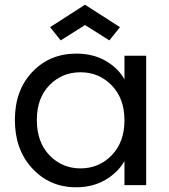

<svg xmlns="http://www.w3.org/2000/svg" viewBox="-20 -784 716 813"><path d="M303 -557Q375 -557 428 -526Q481 -495 507 -448V-548H599V0H507V-102Q480 -54 426.5 -22.5Q373 9 302 9Q191 9 117 -70.5Q43 -150 43 -276Q43 -402 117 -479.5Q191 -557 303 -557ZM507 -275Q507 -367 453 -422.5Q399 -478 321 -478Q243 -478 189.5 -423.5Q136 -369 136 -276Q136 -182 189.5 -126.5Q243 -71 321 -71Q399 -71 453 -126.5Q507 -182 507 -275ZM340 -764 488 -669 443 -613 340 -678 237 -613 192 -669Z"/></svg>

Font: SVN-Poppins
Style: Regular
Weight: 400
Designer: Ninad Kale (Devanagari), Jonny Pinhorn (Latin)
Foundry: Indian Type Foundry
Version: Version 3.002 2017